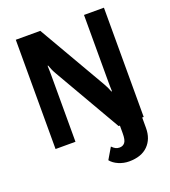

<svg xmlns="http://www.w3.org/2000/svg" viewBox="-164 -830 1040 1174"><g transform="rotate(-20 356.0 -243.0)"><path d="M75.7 0H205.3V-428.7Q205.3 -445.1 205 -461.8Q204.6 -478.5 203.9 -494.9H207.5Q212.9 -480 218.9 -466.1Q224.9 -452.1 233.4 -437.3L486.1 0H649.2V-710.9H519.5V-276.1Q519.5 -259.5 519.8 -244.9Q520 -230.2 520.8 -213.9H516.8Q511.5 -229 505.2 -241.9Q499 -254.9 490.5 -269.8L235.1 -710.9H75.7ZM532 -87.4 494.4 -56.2Q494.4 -21.2 494.4 -3.7Q494.4 13.9 494.4 48.8Q494.6 93.8 481.9 109.6Q469.2 125.5 447.5 125.5Q433.3 125.5 422.4 120Q411.4 114.5 398.7 101.6L355.5 174.8Q373.5 197.5 406 211.4Q438.5 225.3 473.4 225.3Q553.5 225.3 596.4 182.4Q639.4 139.4 639.4 68.6V-87.4Z"/></g></svg>

Font: Roboto Flex
Style: Regular
Weight: 400
Designer: Berlow after Robertson
Foundry: Google
Version: Version 3.200;gftools[0.9.32]